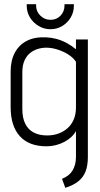

<svg xmlns="http://www.w3.org/2000/svg" viewBox="-20 -689 481 920"><path d="M334 -669H289V-662Q289 -634 270 -614Q251 -594 222 -594Q194 -594 173.5 -614Q153 -634 153 -662V-669H108V-662Q108 -631 123.5 -605.5Q139 -580 165 -564.5Q191 -549 222 -549Q253 -549 278.5 -564.5Q304 -580 319 -605.5Q334 -631 334 -662ZM401 64V-500H344V-453Q322 -471 298.5 -483.5Q275 -496 250.5 -502.5Q226 -509 202 -510Q147 -513 109 -493.5Q71 -474 51 -436.5Q31 -399 31 -346V-176Q31 -85 75 -36.5Q119 12 203 12Q226 12 247.5 6.5Q269 1 288 -9Q307 -19 321.5 -32.5Q336 -46 344 -61V63Q344 83 339.5 99.5Q335 116 327 129Q319 142 306.5 151.5Q294 161 277 168L293 211Q331 199 355 180Q379 161 390 132.5Q401 104 401 64ZM344 -393V-174Q344 -142 333.5 -117Q323 -92 304 -75Q285 -58 260 -49Q235 -40 206 -40Q168 -40 141.5 -54Q115 -68 101 -96Q87 -124 87 -167V-343Q87 -377 98 -400.5Q109 -424 127.5 -437.5Q146 -451 168.5 -456.5Q191 -462 214 -460Q230 -459 248 -454Q266 -449 284.5 -440.5Q303 -432 318.5 -420Q334 -408 344 -393Z"/></svg>

Font: Advent Pro
Style: Regular
Weight: 400
Designer: VivaRado, Andreas Kalpakidis
Foundry: VivaRado, Andreas Kalpakidis
Version: Version 3.000